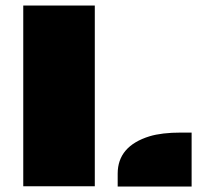

<svg xmlns="http://www.w3.org/2000/svg" viewBox="-20 -685 789 705"><path d="M65.4 -664.6H328.1V-1H65.4ZM412.1 -47.4Q412.1 -148.4 529.3 -184.6Q574.2 -198.2 645 -198.2H683.6V0H412.1Z"/></svg>

Font: Plaster
Style: Regular
Weight: 400
Designer: Eben Sorkin
Foundry: Eben Sorkin
Version: Version 1.007